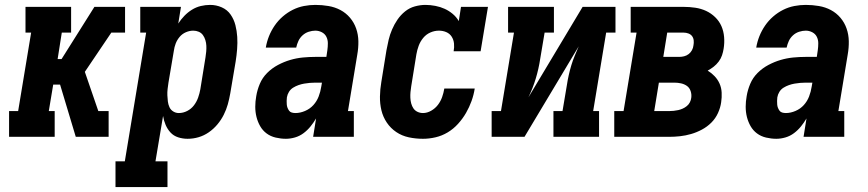

<svg xmlns="http://www.w3.org/2000/svg" viewBox="-20 -558 3540 783"><path d="M17 0V-105H54L107 -425H84V-530H270V-425H232L215 -317H231L365 -530H470L458 -462L470 -530H490V-425H434L326 -265L381 -105H423V0H382L393 -69L382 0H289L225 -213H197L179 -105H203V0Z M451 205V100H489L576 -425H552V-530H718L707 -462Q718 -479 732 -493.5Q746 -508 763 -518.5Q780 -529 799 -533.5Q818 -538 837 -538Q862 -538 884.5 -528Q907 -518 920.5 -498.5Q934 -479 940 -455.5Q946 -432 947.5 -407.5Q949 -383 947 -357.5Q945 -332 941 -307L919 -177Q915 -154 909 -132.5Q903 -111 892.5 -90Q882 -69 866.5 -50.5Q851 -32 831.5 -18.5Q812 -5 790 1.5Q768 8 745 8Q725 8 706.5 2Q688 -4 675.5 -17.5Q663 -31 655.5 -48.5Q648 -66 645 -85L614 100H663V205ZM709 -97Q727 -97 743.5 -105.5Q760 -114 771 -128.5Q782 -143 788 -160Q794 -177 797 -194L818 -324Q820 -336 821 -348Q822 -360 821.5 -371.5Q821 -383 817.5 -394.5Q814 -406 807.5 -415Q801 -424 790.5 -428.5Q780 -433 768 -433Q753 -433 738 -426.5Q723 -420 712.5 -407.5Q702 -395 696.5 -380.5Q691 -366 689 -351L667 -221Q665 -208 663.5 -195Q662 -182 662.5 -169.5Q663 -157 664.5 -144.5Q666 -132 671 -121Q676 -110 686.5 -103.5Q697 -97 709 -97Z M1146 8Q1125 8 1104 3Q1083 -2 1067 -14Q1051 -26 1041 -43.5Q1031 -61 1026 -81Q1021 -101 1021 -122.5Q1021 -144 1025 -166Q1029 -191 1039.5 -216Q1050 -241 1069.5 -260.5Q1089 -280 1113.5 -293Q1138 -306 1163.5 -313.5Q1189 -321 1215 -323.5Q1241 -326 1266 -326H1311L1315 -353Q1317 -367 1317 -381.5Q1317 -396 1311 -408Q1305 -420 1292.5 -426.5Q1280 -433 1266 -433Q1253 -433 1239 -428.5Q1225 -424 1214 -414Q1203 -404 1197 -391Q1191 -378 1188 -364H1064Q1068 -388 1077 -410.5Q1086 -433 1100 -453.5Q1114 -474 1133 -490.5Q1152 -507 1174 -518Q1196 -529 1219.5 -533.5Q1243 -538 1266 -538Q1293 -538 1319.5 -533.5Q1346 -529 1368.5 -517Q1391 -505 1407.5 -485.5Q1424 -466 1432.5 -441.5Q1441 -417 1441.5 -390Q1442 -363 1437 -335L1399 -105H1423V0H1257L1269 -75Q1259 -58 1246.5 -42.5Q1234 -27 1218 -15Q1202 -3 1183 2.5Q1164 8 1146 8Q1146 8 1146 8Q1146 8 1146 8ZM1185 -97Q1204 -97 1224 -105.5Q1244 -114 1258 -129.5Q1272 -145 1279.5 -164.5Q1287 -184 1290 -204L1293 -221H1266Q1255 -221 1243.5 -220Q1232 -219 1220.5 -217Q1209 -215 1197.5 -211Q1186 -207 1175.5 -200.5Q1165 -194 1158.5 -183.5Q1152 -173 1150 -161Q1149 -154 1149 -146.5Q1149 -139 1149.5 -132Q1150 -125 1152.5 -118.5Q1155 -112 1159 -106.5Q1163 -101 1170 -99Q1177 -97 1185 -97Z M1705 8Q1675 8 1647 2Q1619 -4 1596 -19.5Q1573 -35 1557.5 -58Q1542 -81 1535.5 -108Q1529 -135 1529.5 -164.5Q1530 -194 1535 -223L1556 -353Q1560 -375 1565 -396Q1570 -417 1579 -438Q1588 -459 1601 -478Q1614 -497 1632 -511.5Q1650 -526 1672 -532Q1694 -538 1715 -538Q1735 -538 1755.5 -534Q1776 -530 1793.5 -522Q1811 -514 1826 -501.5Q1841 -489 1851 -472L1860 -530H1970L1940 -349H1830Q1833 -365 1831.5 -380.5Q1830 -396 1822 -408.5Q1814 -421 1800 -427Q1786 -433 1770 -433Q1752 -433 1735 -425.5Q1718 -418 1706 -403.5Q1694 -389 1687.5 -371.5Q1681 -354 1678 -336L1657 -206Q1655 -194 1654 -182.5Q1653 -171 1653.5 -159Q1654 -147 1657 -136Q1660 -125 1666 -116Q1672 -107 1682.5 -102Q1693 -97 1705 -97Q1722 -97 1738.5 -106.5Q1755 -116 1766 -130.5Q1777 -145 1783 -162Q1789 -179 1792 -197H1916Q1912 -171 1903 -146Q1894 -121 1880.5 -97.5Q1867 -74 1848 -53Q1829 -32 1805.5 -18Q1782 -4 1756 2Q1730 8 1705 8Z M1985 0V-105H2023L2076 -425H2052V-530H2239V-425H2201L2183 -318Q2180 -298 2175.5 -278Q2171 -258 2165 -238Q2159 -218 2151.5 -199Q2144 -180 2135 -161L2356 -530H2490V-425H2452L2399 -105H2423V0H2237V-105H2274L2292 -212Q2295 -232 2299.5 -252Q2304 -272 2310 -292Q2316 -312 2324 -331Q2332 -350 2340 -369L2119 0Z M2485 0V-105H2523L2576 -425H2552V-530H2768Q2792 -530 2815.5 -526.5Q2839 -523 2859.5 -513.5Q2880 -504 2896.5 -488Q2913 -472 2922 -451.5Q2931 -431 2933 -407Q2935 -383 2931 -359Q2929 -346 2924.5 -332.5Q2920 -319 2911 -307Q2902 -295 2890.5 -286Q2879 -277 2866 -270Q2881 -261 2894 -247.5Q2907 -234 2914.5 -217Q2922 -200 2923 -180.5Q2924 -161 2921 -141Q2918 -119 2908 -97Q2898 -75 2881 -58Q2864 -41 2842.5 -29.5Q2821 -18 2798.5 -11.5Q2776 -5 2753.5 -2.5Q2731 0 2709 0ZM2685 -326H2750Q2760 -326 2770 -328.5Q2780 -331 2788.5 -337.5Q2797 -344 2802 -353.5Q2807 -363 2808 -373Q2810 -383 2809 -393Q2808 -403 2802.5 -410.5Q2797 -418 2787.5 -421.5Q2778 -425 2768 -425H2701ZM2648 -105H2709Q2718 -105 2727.5 -106Q2737 -107 2746 -109Q2755 -111 2764 -115Q2773 -119 2781 -125.5Q2789 -132 2793.5 -141Q2798 -150 2799 -159Q2801 -173 2796.5 -186.5Q2792 -200 2781.5 -207.5Q2771 -215 2757.5 -218Q2744 -221 2730 -221H2667Z M3146 8Q3125 8 3104 3Q3083 -2 3067 -14Q3051 -26 3041 -43.5Q3031 -61 3026 -81Q3021 -101 3021 -122.5Q3021 -144 3025 -166Q3029 -191 3039.5 -216Q3050 -241 3069.5 -260.5Q3089 -280 3113.5 -293Q3138 -306 3163.5 -313.5Q3189 -321 3215 -323.5Q3241 -326 3266 -326H3311L3315 -353Q3317 -367 3317 -381.5Q3317 -396 3311 -408Q3305 -420 3292.5 -426.5Q3280 -433 3266 -433Q3253 -433 3239 -428.5Q3225 -424 3214 -414Q3203 -404 3197 -391Q3191 -378 3188 -364H3064Q3068 -388 3077 -410.5Q3086 -433 3100 -453.5Q3114 -474 3133 -490.5Q3152 -507 3174 -518Q3196 -529 3219.5 -533.5Q3243 -538 3266 -538Q3293 -538 3319.5 -533.5Q3346 -529 3368.5 -517Q3391 -505 3407.5 -485.5Q3424 -466 3432.5 -441.5Q3441 -417 3441.5 -390Q3442 -363 3437 -335L3399 -105H3423V0H3257L3269 -75Q3259 -58 3246.5 -42.5Q3234 -27 3218 -15Q3202 -3 3183 2.5Q3164 8 3146 8Q3146 8 3146 8Q3146 8 3146 8ZM3185 -97Q3204 -97 3224 -105.5Q3244 -114 3258 -129.5Q3272 -145 3279.5 -164.5Q3287 -184 3290 -204L3293 -221H3266Q3255 -221 3243.5 -220Q3232 -219 3220.5 -217Q3209 -215 3197.5 -211Q3186 -207 3175.5 -200.5Q3165 -194 3158.5 -183.5Q3152 -173 3150 -161Q3149 -154 3149 -146.5Q3149 -139 3149.5 -132Q3150 -125 3152.5 -118.5Q3155 -112 3159 -106.5Q3163 -101 3170 -99Q3177 -97 3185 -97Z"/></svg>

Font: Iosevka Slab Extrabold Oblique
Style: Regular
Weight: 800
Italic angle: -9°
Monospace: yes
Designer: Belleve Invis
Foundry: Belleve Invis
Version: Version 11.1.1; ttfautohint (v1.8.3)